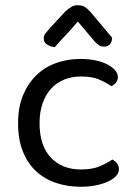

<svg xmlns="http://www.w3.org/2000/svg" viewBox="-20 -700 518 733"><path d="M289 -408Q255 -408 226 -396.5Q197 -385 176 -362.5Q155 -340 143 -306.5Q131 -273 131 -230Q131 -144 174 -98.5Q217 -53 289 -53Q331 -53 359 -64.5Q387 -76 409 -91Q420 -85 427 -76Q434 -67 434 -54Q434 -40 423 -28Q412 -16 392.5 -7Q373 2 346.5 7.5Q320 13 289 13Q237 13 193 -2Q149 -17 117 -47Q85 -77 67 -122.5Q49 -168 49 -230Q49 -291 68 -336.5Q87 -382 119 -413Q151 -444 194.5 -459.5Q238 -475 287 -475Q318 -475 344.5 -469.5Q371 -464 390 -454Q409 -444 419.5 -431.5Q430 -419 430 -406Q430 -394 423 -385Q416 -376 405 -371Q383 -386 357 -397Q331 -408 289 -408ZM277 -618Q254 -590 231.5 -566.5Q209 -543 189 -520Q171 -522 159 -530.5Q147 -539 147 -553Q147 -564 153 -572Q159 -580 169 -591L230 -657Q243 -668 253 -674Q263 -680 277 -680Q293 -680 303 -674Q313 -668 324 -656L408 -556Q408 -542 400.5 -532Q393 -522 377 -522Q365 -522 357.5 -527.5Q350 -533 342 -541Z"/></svg>

Font: Baloo Bhai 2
Style: Regular
Weight: 400
Designer: Supriya Tembe, Noopur Datye and Ek Type
Foundry: Ek Type
Version: Version 1.640;PS 1.000;hotconv 16.6.51;makeotf.lib2.5.65220;